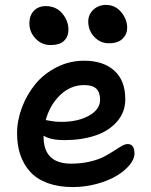

<svg xmlns="http://www.w3.org/2000/svg" viewBox="-20 -797 617 785"><path d="M424.8 -620.1Q390.1 -620.1 365.5 -646.2Q340.8 -672.4 340.8 -709Q340.8 -737.8 361.8 -757.3Q382.8 -776.9 413.1 -776.9Q451.2 -776.9 475.6 -747.3Q500 -717.8 500 -683.1Q500 -657.7 481.4 -638.9Q462.9 -620.1 424.8 -620.1ZM187 -612.8Q150.4 -612.8 125.2 -639.4Q100.1 -666 100.1 -702.1Q100.1 -733.4 118.4 -752.7Q136.7 -772 167 -772Q209.5 -772 234.6 -741.9Q259.8 -711.9 259.8 -675.8Q259.8 -647.5 241.9 -630.1Q224.1 -612.8 187 -612.8ZM277.8 -32.2Q219.7 -32.2 175.3 -48.3Q130.9 -64.5 103.8 -94.2Q76.7 -124 63.2 -163.6Q49.8 -203.1 49.8 -252Q49.8 -304.7 69.6 -357.2Q89.4 -409.7 124 -452.4Q158.7 -495.1 211.4 -522Q264.2 -548.8 324.2 -548.8Q401.9 -548.8 447 -508.5Q492.2 -468.3 492.2 -391.1Q492.2 -338.4 458.5 -299.8Q424.8 -261.2 369.1 -242.7Q313.5 -224.1 242.2 -224.1Q187.5 -224.1 158.2 -242.2V-237.8Q158.2 -127.9 271 -127.9Q312 -127.9 347.2 -136.2Q382.3 -144.5 404.8 -156.2Q427.2 -168 444.8 -179.7Q462.4 -191.4 476.6 -199.7Q490.7 -208 502 -208Q529.8 -208 529.8 -168.9Q529.8 -146.5 509.8 -122.3Q489.7 -98.1 456.5 -78.1Q423.3 -58.1 375.7 -45.2Q328.1 -32.2 277.8 -32.2ZM324.2 -449.2Q269 -449.2 226.6 -408.9Q184.1 -368.7 167 -306.2Q169.4 -305.7 181.2 -303.5Q192.9 -301.3 205.1 -300Q217.3 -298.8 231.9 -298.8Q298.8 -298.8 344 -324.2Q389.2 -349.6 389.2 -389.2Q389.2 -419.4 373.8 -434.3Q358.4 -449.2 324.2 -449.2Z"/></svg>

Font: Shantell Sans Bouncy
Style: Regular
Weight: 500
Designer: Stephen Nixon, Anya Danilova, Shantell Martin
Foundry: Arrow Type
Version: Version 1.006;[9816181b4]